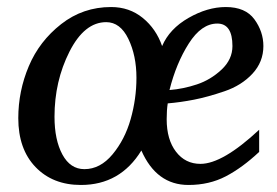

<svg xmlns="http://www.w3.org/2000/svg" viewBox="-20 -514 787 546"><path d="M729 -383Q729 -338 698 -304.5Q667 -271 618.5 -254.5Q570 -238 531.5 -230.5Q493 -223 457 -220Q454 -201 454 -175Q454 -117 480.5 -82.5Q507 -48 550 -48Q613 -48 717 -145V-82Q669 -37 622 -12.5Q575 12 516 12Q425 12 382 -86Q322 12 210 12Q130 12 81 -39Q32 -90 32 -178Q32 -255 62 -326Q92 -397 154 -445.5Q216 -494 296 -494Q348 -494 386 -463Q424 -432 441 -383Q462 -432 516 -463Q570 -494 622 -494Q678 -494 703.5 -459Q729 -424 729 -383ZM641 -383Q641 -447 598 -447Q553 -447 517 -390.5Q481 -334 462 -258Q501 -261 540 -274Q579 -287 610 -316Q641 -345 641 -383ZM368 -293Q368 -356 345 -403.5Q322 -451 282 -451Q220 -451 177.5 -367Q135 -283 135 -182Q135 -116 157.5 -74.5Q180 -33 220 -33Q265 -33 300 -75Q335 -117 351.5 -175Q368 -233 368 -293Z"/></svg>

Font: Veleka
Style: Italic
Weight: 400
Italic angle: -12°
Designer: Stefan Peev, Context Ltd, 2016; SIL International, 1997-2014.
Foundry: Stefan Peev, Context Ltd, 2016
Version: Version 1.000